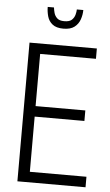

<svg xmlns="http://www.w3.org/2000/svg" viewBox="-59 -908 544 946"><g transform="rotate(5 213.5 -434.5)"><path d="M64 0V-686H397V-635H121V-377H367V-325H121V-52H401V0ZM224 -769Q189 -769 170 -784Q151 -799 144.5 -822.5Q138 -846 138 -869H169Q170 -858 174 -843Q178 -828 189.5 -817Q201 -806 225 -806Q251 -806 262.5 -817Q274 -828 278 -843Q282 -858 282 -869H314Q314 -846 306 -822.5Q298 -799 278.5 -784Q259 -769 224 -769Z"/></g></svg>

Font: Archivo ExtraCondensed ExtraLight
Style: Regular
Weight: 250
Width: 2
Designer: Hector Gatti
Foundry: Omnibus-Type
Version: Version 2.001